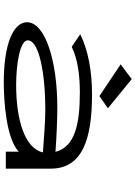

<svg xmlns="http://www.w3.org/2000/svg" viewBox="133 -856 733 1040"><g transform="rotate(90 500.0 -335.5)"><path d="M500 -507 566 -553 408 -682 328 -622ZM425 11C531 11 731 -3 801 -70V0H893V-243C893 -415 733 -467 491 -467C365 -467 251 -446 165 -403L233 -357C303 -391 393 -401 481 -401C656 -401 775 -373 802 -269C720 -275 624 -279 561 -279C309 -279 100 -213 100 -115C100 -41 217 11 425 11ZM198 -119C198 -181 381 -214 573 -214C635 -214 733 -206 805 -201C783 -102 628 -56 439 -56C329 -56 198 -76 198 -119Z"/></g></svg>

Font: Inconsolata UltraExpanded
Style: Regular
Weight: 400
Width: 9
Monospace: yes
Designer: Raph Levien, Cyreal, Brenton Simpson
Foundry: Raph Levien, Cyreal, Google
Version: Version 3.100